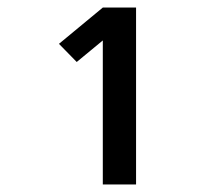

<svg xmlns="http://www.w3.org/2000/svg" viewBox="-20 -792 590 508"><path d="M252 -304V-685L183 -628L136 -676L252 -772H340V-304Z"/></svg>

Font: Lode Term
Style: Bold
Weight: 700
Monospace: yes
Designer: Belleve Invis
Foundry: Belleve Invis
Version: Version 29.2.0